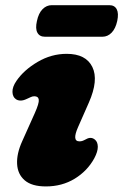

<svg xmlns="http://www.w3.org/2000/svg" viewBox="-20 -688 465 724"><path d="M279.5 -155Q285.5 -155 290.2 -156.5Q295 -158 304.5 -163Q323.5 -174 338.5 -161Q348.5 -152.5 348.8 -134.5Q349 -116.5 335.5 -91Q309.5 -43.5 261.8 -14.2Q214 15 153 15Q100 15 73.2 -8Q46.5 -31 44.5 -69.8Q42.5 -108.5 63.5 -155L111 -261Q128 -299 126.2 -312Q124.5 -325 109.5 -325Q103 -325 96.8 -322.2Q90.5 -319.5 81 -315Q67.5 -308.5 57.2 -308.8Q47 -309 40 -314Q27.5 -322.5 27 -341.5Q26.5 -360.5 42 -383Q70 -424 121.8 -454.5Q173.5 -485 231.5 -485Q304 -485 328.2 -435.5Q352.5 -386 315 -301L274.5 -209Q250.5 -155 279.5 -155ZM119.2 -608.5Q125.3 -638 140.3 -653.2Q155.3 -668.5 175.1 -668.5H392.2Q412 -668.5 420.1 -653.2Q428.2 -638 422.1 -609Q415.7 -580 400.9 -564.8Q386.1 -549.5 366.3 -549.5H149.2Q129.3 -549.5 121 -564.8Q112.7 -580 119.2 -608.5Z"/></svg>

Font: Fraunces 9pt SuperSoft Black
Style: Italic
Weight: 900
Italic angle: -16°
Version: Version 1.000;[0bf87f6ff]